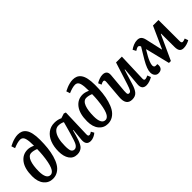

<svg xmlns="http://www.w3.org/2000/svg" viewBox="121 -1713 2670 2670"><g transform="rotate(-45 1456.5 -377.5)"><path d="M129.9 -715.8Q161.6 -731.4 184.3 -741.2Q207 -751 241.5 -760Q275.9 -769 307.1 -769Q346.7 -769 376.5 -755.9Q406.2 -742.7 429.2 -712.2Q452.1 -681.6 464.1 -627.7Q476.1 -573.7 476.1 -497.1Q476.1 -414.1 468.3 -341.6Q460.4 -269 441.7 -202.6Q422.9 -136.2 394 -88.9Q365.2 -41.5 321 -13.7Q276.9 14.2 221.2 14.2Q140.6 14.2 89.8 -46.9Q39.1 -107.9 39.1 -216.8Q39.1 -365.2 98.9 -445.1Q158.7 -524.9 255.9 -524.9Q303.7 -524.9 357.9 -499Q357.9 -541 355 -581.1Q348.6 -647.5 330.6 -671.6Q312.5 -695.8 278.8 -695.8Q230 -695.8 147.9 -661.1ZM233.9 -47.9Q279.8 -47.9 308.1 -115Q336.4 -182.1 350.1 -319.8Q356 -379.9 356 -435.1Q305.2 -456.1 262.2 -456.1Q233.9 -456.1 212.6 -436.8Q191.4 -417.5 178.5 -382.3Q165.5 -347.2 159.2 -301Q152.8 -254.9 152.8 -198.2Q152.8 -127.9 172.6 -87.9Q192.4 -47.9 233.9 -47.9Z M984.9 -101.1Q983.9 -77.6 989 -67.9Q994.1 -58.1 1009.8 -58.1Q1028.3 -58.1 1054.7 -78.1L1079.1 -34.2Q1060.5 -16.1 1027.6 -1Q994.6 14.2 964.8 14.2Q876 14.2 882.8 -87.9L899.9 -267.1L893.1 -268.1L871.1 -188Q858.9 -145 849.1 -117.4Q839.4 -89.8 825.2 -62.3Q811 -34.7 794.4 -19.5Q777.8 -4.4 754.2 4.9Q730.5 14.2 699.7 14.2Q623 14.2 582.5 -44.7Q542 -103.5 542 -201.2Q542 -295.4 570.8 -368.7Q599.6 -441.9 654.5 -483.4Q709.5 -524.9 782.7 -524.9Q848.1 -524.9 897 -500L967.8 -522.9L998 -512.2ZM720.7 -63Q756.8 -63 781.7 -107.9Q802.2 -146 836.4 -267.1Q839.4 -277.3 850.1 -314.9L883.8 -437Q844.2 -458 794.9 -458Q751 -458 720.2 -423.3Q689.5 -388.7 674.6 -329.8Q659.7 -271 659.7 -193.8Q659.7 -169.9 660.4 -154.1Q661.1 -138.2 664.6 -119.4Q668 -100.6 674.3 -89.4Q680.7 -78.1 692.4 -70.6Q704.1 -63 720.7 -63Z M1210.4 -715.8Q1242.2 -731.4 1264.9 -741.2Q1287.6 -751 1322 -760Q1356.4 -769 1387.7 -769Q1427.2 -769 1457 -755.9Q1486.8 -742.7 1509.8 -712.2Q1532.7 -681.6 1544.7 -627.7Q1556.6 -573.7 1556.6 -497.1Q1556.6 -414.1 1548.8 -341.6Q1541 -269 1522.2 -202.6Q1503.4 -136.2 1474.6 -88.9Q1445.8 -41.5 1401.6 -13.7Q1357.4 14.2 1301.8 14.2Q1221.2 14.2 1170.4 -46.9Q1119.6 -107.9 1119.6 -216.8Q1119.6 -365.2 1179.4 -445.1Q1239.3 -524.9 1336.4 -524.9Q1384.3 -524.9 1438.5 -499Q1438.5 -541 1435.5 -581.1Q1429.2 -647.5 1411.1 -671.6Q1393.1 -695.8 1359.4 -695.8Q1310.5 -695.8 1228.5 -661.1ZM1314.5 -47.9Q1360.4 -47.9 1388.7 -115Q1417 -182.1 1430.7 -319.8Q1436.5 -379.9 1436.5 -435.1Q1385.7 -456.1 1342.8 -456.1Q1314.5 -456.1 1293.2 -436.8Q1272 -417.5 1259 -382.3Q1246.1 -347.2 1239.7 -301Q1233.4 -254.9 1233.4 -198.2Q1233.4 -127.9 1253.2 -87.9Q1272.9 -47.9 1314.5 -47.9Z M1602.5 -481.9Q1623.5 -497.1 1660.9 -511Q1698.2 -524.9 1728.5 -524.9Q1817.4 -524.9 1809.6 -434.1L1784.2 -151.9Q1782.2 -125.5 1783.2 -109.1Q1784.2 -92.8 1790.8 -85.4Q1797.4 -78.1 1811.5 -78.1Q1832 -78.1 1845.5 -100.6Q1858.9 -123 1879.4 -186L1983.4 -511.2H2098.1L2083.5 -96.2Q2082.5 -76.7 2088.1 -67.4Q2093.8 -58.1 2108.4 -58.1Q2125.5 -58.1 2162.6 -75.2L2182.6 -24.9Q2161.6 -10.7 2126.2 1.7Q2090.8 14.2 2060.5 14.2Q1970.7 14.2 1979.5 -87.9L2003.4 -354L1996.6 -355L1930.2 -139.2Q1906.7 -60.5 1873.8 -23.2Q1840.8 14.2 1780.3 14.2Q1660.2 14.2 1674.3 -142.1L1696.3 -410.2Q1697.8 -432.1 1693.4 -442.6Q1689 -453.1 1673.3 -453.1Q1654.8 -453.1 1623.5 -435.1Z M2537.1 14.2H2499L2411.1 -342.8H2406.2Q2373.5 -287.6 2356.4 -257.1Q2339.4 -226.6 2324.2 -188.2Q2309.1 -149.9 2309.1 -125Q2309.1 -108.4 2317.6 -97.9Q2326.2 -87.4 2344.2 -87.9L2373 -88.9Q2381.8 -42.5 2361.8 -14.2Q2341.8 14.2 2295.9 14.2Q2261.7 14.2 2241 -11.5Q2220.2 -37.1 2220.2 -76.2Q2220.2 -140.6 2287.1 -255.9Q2305.7 -289.1 2341.1 -346.2Q2376.5 -403.3 2387.2 -421.9Q2374.5 -451.2 2355 -451.2Q2335.9 -451.2 2295.9 -425.8L2271 -473.1Q2299.3 -494.1 2336.9 -509.5Q2374.5 -524.9 2411.1 -524.9Q2450.7 -524.9 2472.2 -504.6Q2493.7 -484.4 2503.9 -439.9L2561 -188H2564.9L2710 -511.2H2817.9L2818.8 -95.2Q2818.8 -75.7 2824.5 -66.4Q2830.1 -57.1 2844.2 -57.1Q2860.8 -57.1 2894 -70.8L2912.1 -20Q2849.1 14.2 2792 14.2Q2748 14.2 2729.5 -11Q2710.9 -36.1 2710.9 -87.9L2710 -351.1H2704.1Z"/></g></svg>

Font: Literata Book SemiBold
Style: Italic
Weight: 600
Italic angle: -3°
Designer: Latin by Veronika Burian and Jose Scaglione. Greek by Irene Vlachou. Cyrillic by Vera Evstafieva
Foundry: TypeTogether
Version: Version 1.003;PS 001.003;hotconv 1.0.88;makeotf.lib2.5.64775